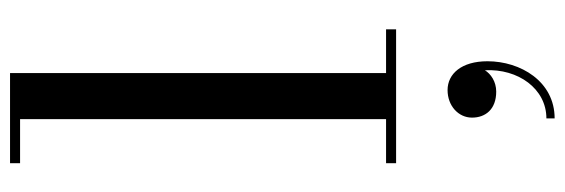

<svg xmlns="http://www.w3.org/2000/svg" viewBox="-382 -408 1098 373"><g transform="rotate(-90 166.5 -221.0)"><path d="M36.5 -19.5V0H296.5V-19.5H211.5V-750H36.5V-730.5H122V-19.5ZM125 147.5C125 173.5 141 194.5 175.5 194.5C195 194.5 210 184 217 172.5C220.5 237 181 292 123.5 292V308C195.5 308 234.5 241.5 234.5 177.5C234.5 127 210 100 178.5 100C148 100 125 121 125 147.5Z"/></g></svg>

Font: Bodoni* 11
Style: Regular
Weight: 400
Version: Version 2.3